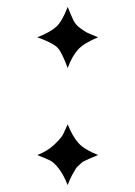

<svg xmlns="http://www.w3.org/2000/svg" viewBox="-20 -533 392 556"><path d="M264 -425Q223 -408 206 -389.5Q189 -371 176 -336Q159 -382 147 -394.5Q135 -407 99 -421Q92 -423 88 -425Q126 -440 143 -455.5Q160 -471 176 -513Q186 -488 192.5 -474.5Q199 -461 213 -451Q227 -441 232 -438.5Q237 -436 264 -425ZM264 -84Q260 -82 249.5 -78Q239 -74 236.5 -72.5Q234 -71 226 -67.5Q218 -64 216 -61.5Q214 -59 208 -54Q202 -49 199.5 -44.5Q197 -40 192.5 -32.5Q188 -25 184 -16.5Q180 -8 176 3Q164 -27 150.5 -44.5Q137 -62 125.5 -68Q114 -74 88 -84Q117 -95 137.5 -114.5Q158 -134 163 -144.5Q168 -155 176 -173Q190 -138 207 -119Q224 -100 264 -84Z"/></svg>

Font: Libertinus Sans
Style: Regular
Weight: 400
Designer: Philipp H. Poll
Foundry: Khaled Hosny
Version: Version 6.1